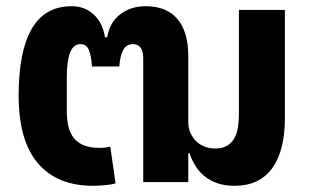

<svg xmlns="http://www.w3.org/2000/svg" viewBox="-20 -586 1000 618"><path d="M279 12Q164 12 102 -60.5Q40 -133 40 -279Q40 -420 82 -493Q124 -566 211 -566Q252 -566 281 -540Q310 -514 318 -466H325Q333 -514 367 -540Q401 -566 449 -566Q516 -566 551 -525Q586 -484 586 -405V-194Q586 -173 593.5 -157Q601 -141 613 -130Q625 -119 640.5 -113.5Q656 -108 672 -108Q696 -108 711 -117Q726 -126 734.5 -141.5Q743 -157 746 -177Q749 -197 749 -219V-554H897V-206Q897 -101 856 -44.5Q815 12 735 12Q703 12 679 3.5Q655 -5 637.5 -19.5Q620 -34 608.5 -53Q597 -72 590 -93H586V0H441V-398Q441 -423 432 -433.5Q423 -444 408 -444Q386 -444 376 -424Q366 -404 364 -372H276Q274 -404 266.5 -424Q259 -444 239 -444Q216 -444 205.5 -416.5Q195 -389 195 -338V-229Q195 -202 200 -180Q205 -158 217 -142.5Q229 -127 249.5 -118.5Q270 -110 301 -110Q318 -110 335 -114L352 4Q341 8 319 10Q297 12 279 12Z"/></svg>

Font: IBM Plex Sans Thai
Style: Bold
Weight: 700
Designer: Mike Abbink, Paul van der Laan, Pieter van Rosmalen, Ben Mitchell, Mark Frömberg
Foundry: Bold Monday
Version: Version 1.2